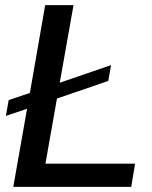

<svg xmlns="http://www.w3.org/2000/svg" viewBox="-20 -732 596 752"><path d="M404 -415 203 -346 158 -91H509L494 0H32L86 -306L3 -278L14 -340L97 -368L157 -712H268L214 -408L415 -477Z"/></svg>

Font: Creato Display Medium
Style: Italic
Weight: 500
Italic angle: -10°
Version: Version 1.000